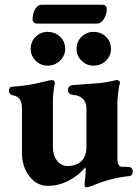

<svg xmlns="http://www.w3.org/2000/svg" viewBox="-20 -772 591 813"><path d="M18 0ZM338 11Q338 -3 341 -21L343 -52Q343 -61 341 -63Q313 -29 270.5 -7Q228 15 183 15Q136 15 104.5 -25.5Q73 -66 73 -126V-313Q73 -338 64 -351.5Q55 -365 33 -369Q27 -370 22.5 -374.5Q18 -379 18 -388Q18 -404 33 -405Q98 -408 178 -429Q182 -430 188.5 -431.5Q195 -433 199 -433Q213 -433 212 -419Q204 -378 204 -342V-150Q204 -114 221 -92Q238 -70 265 -69Q304 -69 326 -91Q334 -98 340 -113.5Q346 -129 346 -153V-314Q346 -339 331 -353.5Q316 -368 292 -370Q280 -371 274 -376Q268 -381 268 -392Q268 -402 275 -407Q282 -412 292 -412Q368 -417 400 -420Q432 -423 460 -430Q472 -433 473 -433Q488 -433 488 -421Q488 -418 484 -406Q482 -394 479.5 -371Q477 -348 477 -336V-104Q477 -66 495 -66L523 -65Q532 -65 537 -60Q542 -55 542 -47Q542 -37 538.5 -32Q535 -27 525 -26Q451 -19 372 14Q369 15 360.5 18Q352 21 346 21Q338 21 338 11ZM110 -565Q110 -596 131 -616.5Q152 -637 181 -637Q213 -637 234.5 -616.5Q256 -596 256 -565Q256 -536 234 -515Q212 -494 181 -494Q152 -494 131 -515Q110 -536 110 -565ZM304 -565Q304 -595 325 -616Q346 -637 376 -637Q407 -637 428.5 -616.5Q450 -596 450 -565Q450 -536 428.5 -515Q407 -494 376 -494Q347 -494 325.5 -515Q304 -536 304 -565ZM118 -689Q118 -715 129 -733.5Q140 -752 155 -752H413Q422 -752 427 -747Q432 -742 432 -734Q432 -710 419.5 -691Q407 -672 391 -672H138Q129 -672 123.5 -677Q118 -682 118 -689Z"/></svg>

Font: EB Garamond
Style: Bold
Weight: 700
Designer: Georg Duffner and Octavio Pardo
Foundry: Georg Duffner
Version: Version 1.000; ttfautohint (v1.6)